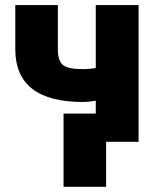

<svg xmlns="http://www.w3.org/2000/svg" viewBox="-20 -548 598 742"><path d="M515.6 0H350.1V-158.7Q321.8 -153.8 301.3 -153.8Q170.9 -153.8 105.2 -204.3Q39.6 -254.9 39.1 -356V-528.3H203.6V-354.5Q204.1 -311.5 224.1 -296.1Q244.1 -280.8 301.3 -280.8Q325.2 -280.8 350.1 -285.2V-528.3H515.6ZM390.1 173.8H225.6V-108.9H390.1Z"/></svg>

Font: Sadagaat-English
Style: Regular
Weight: 900
Designer: Ahmed alsheikh
Foundry: Ahmed alsheikh Design
Version: Version 2.137;January 17, 2018;FontCreator 11.0.0.2408 64-bi